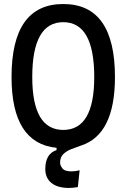

<svg xmlns="http://www.w3.org/2000/svg" viewBox="-20 -723 626 950"><path d="M321.3 207Q265.1 207 234.6 182.4Q204.1 157.7 204.1 113.3Q204.1 38.1 259.8 19.5V8.3Q37.1 -13.7 37.1 -341.8Q37.1 -703.1 293 -703.1Q548.8 -703.1 548.8 -341.8Q548.8 -57.1 381.3 -2.9Q357.4 5.4 333.5 14.6Q309.6 23.9 293.5 39.3Q277.3 54.7 277.3 82Q277.3 94.7 288.6 109.9Q299.8 125 334 125Q352.1 125 374 119.6L365.2 202.6Q340.3 207 321.3 207ZM293 -80.1Q446.3 -80.1 446.3 -341.8Q446.3 -613.3 293 -613.3Q139.6 -613.3 139.6 -341.8Q139.6 -80.1 293 -80.1Z"/></svg>

Font: Caskaydia Cove
Style: Regular
Weight: 400
Monospace: yes
Designer: Aaron Bell
Foundry: Saja Typeworks
Version: Version 4.300; ttfautohint (v1.8.3)